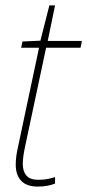

<svg xmlns="http://www.w3.org/2000/svg" viewBox="-20 -678 322 708"><path d="M119 10Q78 10 58 -11.5Q38 -33 38 -71Q38 -101 47 -139L124 -502H58L63 -525L129 -528L162 -658H183L156 -527H282L277 -502H150L73 -140Q64 -99 64 -74Q64 -46 77.5 -30.5Q91 -15 121 -15Q141 -15 156 -18Q171 -21 183 -25V-1Q170 4 155 7Q140 10 119 10Z"/></svg>

Font: Noto Sans SemiCondensed Thin
Style: Italic
Weight: 100
Width: 4
Italic angle: -12°
Designer: Monotype Design Team
Foundry: Monotype Imaging Inc.
Version: Version 2.013; ttfautohint (v1.8.4.7-5d5b)